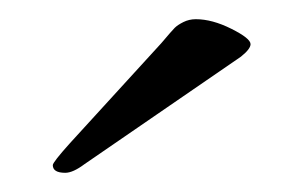

<svg xmlns="http://www.w3.org/2000/svg" viewBox="-20 -673 316 200"><path d="M241 -627Q241 -622 231 -614L68 -502Q56 -493 48 -493Q35 -493 35 -501Q35 -504 53 -524L148 -628Q159 -641 162 -644Q165 -647 171 -650Q177 -653 184 -653Q201 -653 221 -643Q241 -633 241 -627Z"/></svg>

Font: Unna
Style: Regular
Weight: 400
Designer: Jorge de Buen U.
Foundry: Omnibus-Type
Version: Version 2.006;PS 002.006;hotconv 1.0.70;makeotf.lib2.5.58329